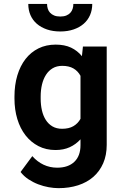

<svg xmlns="http://www.w3.org/2000/svg" viewBox="-20 -770 640 998"><path d="M55.2 -268.1Q55.2 -328.1 70.1 -377.9Q85 -427.7 112.8 -463.4Q140.6 -499 180.2 -518.6Q219.7 -538.1 269.5 -538.1Q315.9 -538.1 349.1 -522.5Q382.3 -506.8 405.8 -478L411.1 -528.3H534.7V-17.1Q534.7 36.6 516.4 78.6Q498 120.6 465.1 149.4Q432.1 178.2 386 193.1Q339.8 208 284.2 208Q260.3 208 232.9 203.1Q205.6 198.2 178.7 188Q151.9 177.7 127.9 161.9Q104 146 86.9 124L147.9 41.5Q173.8 70.8 206.5 86.2Q239.3 101.6 277.3 101.6Q334.5 101.6 366.5 71Q398.4 40.5 398.4 -15.6V-45.9Q374.5 -19.5 342.5 -4.9Q310.5 9.8 268.6 9.8Q219.2 9.8 179.9 -10.5Q140.6 -30.8 112.8 -66.4Q85 -102.1 70.1 -151.1Q55.2 -200.2 55.2 -257.8ZM191.4 -257.8Q191.4 -224.6 198 -196Q204.6 -167.5 218.3 -146.2Q231.9 -125 252.9 -112.8Q273.9 -100.6 302.7 -100.6Q338.4 -100.6 361.6 -114.3Q384.8 -127.9 398.4 -152.3V-376Q384.8 -400.9 361.6 -414.3Q338.4 -427.7 303.7 -427.7Q274.9 -427.7 253.9 -415.3Q232.9 -402.8 219 -381.1Q205.1 -359.4 198.2 -330.3Q191.4 -301.3 191.4 -268.1ZM459.5 -749.5Q459.5 -717.8 448 -691.4Q436.5 -665 414.8 -646.2Q393.1 -627.4 362.3 -616.9Q331.5 -606.4 293.5 -606.4Q254.9 -606.4 224.1 -616.9Q193.4 -627.4 171.6 -646.2Q149.9 -665 138.4 -691.4Q127 -717.8 127 -749.5H224.6Q224.6 -736.8 228.3 -724.9Q231.9 -712.9 240.2 -703.9Q248.5 -694.8 261.5 -689.5Q274.4 -684.1 293.5 -684.1Q312 -684.1 325 -689.5Q337.9 -694.8 345.9 -703.9Q354 -712.9 357.7 -724.9Q361.3 -736.8 361.3 -749.5Z"/></svg>

Font: Roboto Mono
Style: Bold
Weight: 700
Designer: Google
Version: Version 2.000985; 2015; ttfautohint (v1.3)